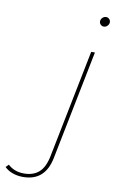

<svg xmlns="http://www.w3.org/2000/svg" viewBox="-270 -765 623 1015"><g transform="rotate(10 41.5 -257.5)"><path d="M-72 197Q-102 197 -128 187.5Q-154 178 -171 161L-156 146Q-122 178 -70 178Q-20 178 10.5 151Q41 124 53 63L169 -517H189L72 69Q47 197 -72 197ZM211 -660Q201 -660 194 -667Q187 -674 187 -684Q187 -695 195.5 -703.5Q204 -712 215 -712Q225 -712 232 -705Q239 -698 239 -688Q239 -677 230.5 -668.5Q222 -660 211 -660Z"/></g></svg>

Font: Montserrat Thin
Style: Italic
Weight: 100
Italic angle: -11.3°
Designer: Julieta Ulanovsky
Foundry: Julieta Ulanovsky
Version: Version 9.000; ttfautohint (v1.8.4.7-5d5b)